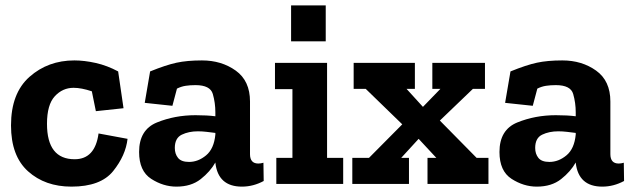

<svg xmlns="http://www.w3.org/2000/svg" viewBox="-20 -685 2359 715"><path d="M455 -168Q448 -106 401.5 -48Q355 10 246 10Q148 10 84.5 -47Q21 -104 21 -218Q21 -338 90 -399Q159 -460 257 -460Q294 -460 336.5 -450.5Q379 -441 420 -419L440 -282L337 -271L322 -345Q283 -358 254 -358Q213 -358 184 -326.5Q155 -295 155 -224Q155 -92 258 -92Q334 -92 347 -188Z M539 -419Q598 -443 637.5 -451.5Q677 -460 732 -460Q805 -460 858 -422Q911 -384 911 -307V-111Q911 -76 942 -76Q951 -76 961 -79L962 -11Q923 10 881 10Q792 10 782 -79V-80Q763 -46 727.5 -18Q692 10 637 10Q588 10 543 -19Q498 -48 498 -119Q498 -202 564.5 -229Q631 -256 708 -256Q751 -256 782 -252V-267Q782 -302 772.5 -335Q763 -368 708 -368Q688 -368 671.5 -365.5Q655 -363 639 -355L622 -291L519 -302ZM782 -184V-190Q766 -192 749.5 -194Q733 -196 717 -196Q683 -196 657 -183.5Q631 -171 631 -134Q631 -112 643 -97Q655 -82 684 -82Q718 -82 747.5 -106.5Q777 -131 782 -184Z M1064 -531V-665H1193V-531ZM1258 0H1009V-97H1069V-353H1004V-451H1198V-97H1258Z M1799 0H1572V-97H1605L1539 -168L1474 -97H1503V0H1292V-97H1354L1478 -222L1342 -354H1297V-451H1525V-354H1494L1555 -287L1620 -354H1590V-451H1786V-354H1741L1618 -236L1755 -97H1799Z M1881 -419Q1940 -443 1979.5 -451.5Q2019 -460 2074 -460Q2147 -460 2200 -422Q2253 -384 2253 -307V-111Q2253 -76 2284 -76Q2293 -76 2303 -79L2304 -11Q2265 10 2223 10Q2134 10 2124 -79V-80Q2105 -46 2069.5 -18Q2034 10 1979 10Q1930 10 1885 -19Q1840 -48 1840 -119Q1840 -202 1906.5 -229Q1973 -256 2050 -256Q2093 -256 2124 -252V-267Q2124 -302 2114.5 -335Q2105 -368 2050 -368Q2030 -368 2013.5 -365.5Q1997 -363 1981 -355L1964 -291L1861 -302ZM2124 -184V-190Q2108 -192 2091.5 -194Q2075 -196 2059 -196Q2025 -196 1999 -183.5Q1973 -171 1973 -134Q1973 -112 1985 -97Q1997 -82 2026 -82Q2060 -82 2089.5 -106.5Q2119 -131 2124 -184Z"/></svg>

Font: Zilla Slab Bold
Style: Bold
Weight: 700
Designer: Typotheque.com
Foundry: Typotheque type foundry
Version: Version 1.1; 2017; ttfautohint (v1.6)